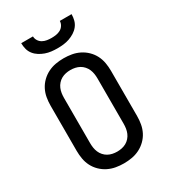

<svg xmlns="http://www.w3.org/2000/svg" viewBox="-228 -1068 1056 1189"><g transform="rotate(-30 300.0 -473.5)"><path d="M300 8Q271 8 242.5 3Q214 -2 188 -15Q162 -28 141 -48.5Q120 -69 107 -94.5Q94 -120 89 -148.5Q84 -177 84 -206V-529Q84 -558 89 -586.5Q94 -615 107 -640.5Q120 -666 141 -686.5Q162 -707 188 -720Q214 -733 242.5 -738Q271 -743 300 -743Q329 -743 357.5 -738Q386 -733 412 -720Q438 -707 459 -686.5Q480 -666 493 -640.5Q506 -615 511 -586.5Q516 -558 516 -529V-206Q516 -177 511 -148.5Q506 -120 493 -94.5Q480 -69 459 -48.5Q438 -28 412 -15Q386 -2 357.5 3Q329 8 300 8ZM300 -76Q317 -76 333.5 -79.5Q350 -83 364.5 -91Q379 -99 390.5 -112Q402 -125 408.5 -140.5Q415 -156 417.5 -172.5Q420 -189 420 -206V-529Q420 -546 417.5 -562.5Q415 -579 408.5 -594.5Q402 -610 390.5 -623Q379 -636 364.5 -644Q350 -652 333.5 -655.5Q317 -659 300 -659Q283 -659 266.5 -655.5Q250 -652 235.5 -644Q221 -636 209.5 -623Q198 -610 191.5 -594.5Q185 -579 182.5 -562.5Q180 -546 180 -529V-206Q180 -189 182.5 -172.5Q185 -156 191.5 -140.5Q198 -125 209.5 -112Q221 -99 235.5 -91Q250 -83 266.5 -79.5Q283 -76 300 -76ZM300 -815Q278 -815 256.5 -817.5Q235 -820 215 -827Q195 -834 176.5 -845.5Q158 -857 144.5 -874Q131 -891 125.5 -912Q120 -933 120 -955H204Q204 -939 213 -924.5Q222 -910 236.5 -902Q251 -894 267.5 -891.5Q284 -889 300 -889Q316 -889 332.5 -891.5Q349 -894 363.5 -902Q378 -910 387 -924.5Q396 -939 396 -955H480Q480 -933 474.5 -912Q469 -891 455.5 -874Q442 -857 423.5 -845.5Q405 -834 385 -827Q365 -820 343.5 -817.5Q322 -815 300 -815Z"/></g></svg>

Font: Iosevka HT Medium Extended
Style: Regular
Weight: 500
Width: 7
Monospace: yes
Designer: Belleve Invis
Foundry: Belleve Invis
Version: Version 32.3.0; ttfautohint (v1.8.4)